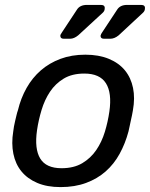

<svg xmlns="http://www.w3.org/2000/svg" viewBox="-20 -753 612 783"><path d="M34 -217Q35 -226 37 -237.5Q39 -249 42 -261Q45 -273 47.5 -284Q50 -295 53 -303Q65 -353 88.5 -394.5Q112 -436 146.5 -466Q181 -496 226.5 -513Q272 -530 328 -530Q383 -530 424 -513Q465 -496 489.5 -466Q514 -436 522.5 -394.5Q531 -353 522 -303Q521 -295 518.5 -284Q516 -273 513.5 -261Q511 -249 508.5 -237.5Q506 -226 504 -217Q491 -168 468 -126Q445 -84 411 -54Q377 -24 331 -7Q285 10 227 10Q172 10 132 -7Q92 -24 67.5 -54Q43 -84 34.5 -126Q26 -168 34 -217ZM231 -67Q281 -67 315.5 -87.5Q350 -108 372.5 -141Q395 -174 407.5 -215Q420 -256 426 -298Q437 -374 412 -413.5Q387 -453 324 -453Q274 -453 240 -432.5Q206 -412 184 -379Q162 -346 149.5 -304.5Q137 -263 131 -222Q120 -146 144 -106.5Q168 -67 231 -67ZM390 -607Q392 -615 396 -620L458 -714Q470 -733 499 -733H555Q573 -733 571 -718Q571 -709 564 -702L464 -609Q447 -595 430 -595H404Q390 -595 390 -607ZM226 -607Q226 -612 232 -620L294 -714Q306 -733 335 -733H391Q409 -733 407 -718Q407 -709 400 -702L299 -609Q282 -595 266 -595H240Q226 -595 226 -607Z"/></svg>

Font: SVN-Rubik
Style: Italic
Weight: 400
Italic angle: -12°
Designer: Hubert and Fischer
Foundry: Hubert & Fischer
Version: Version 2.101; ttfautohint (v1.8.3)